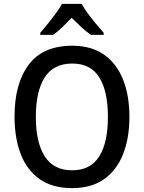

<svg xmlns="http://www.w3.org/2000/svg" viewBox="-20 -961 743 991"><path d="M648 -358Q648 -249 615.5 -166Q583 -83 517.5 -36.5Q452 10 352 10Q250 10 184 -37Q118 -84 86.5 -167Q55 -250 55 -359Q55 -530 128.5 -627.5Q202 -725 353 -725Q452 -725 517.5 -678.5Q583 -632 615.5 -549.5Q648 -467 648 -358ZM165 -358Q165 -226 211 -154Q257 -82 352 -82Q447 -82 492 -153.5Q537 -225 537 -358Q537 -490 492.5 -561.5Q448 -633 353 -633Q256 -633 210.5 -561Q165 -489 165 -358ZM402 -941Q414 -918 433.5 -891.5Q453 -865 475 -838.5Q497 -812 515 -792V-781H449Q425 -798 400.5 -820.5Q376 -843 350 -869Q325 -843 301 -820Q277 -797 254 -781H188V-792Q206 -813 227.5 -839.5Q249 -866 268.5 -892.5Q288 -919 300 -941Z"/></svg>

Font: Noto Sans Georgian SemiCondensed Medium
Style: Regular
Weight: 500
Width: 4
Designer: Monotype Design Team, Akaki Razmadze
Foundry: Google LLC
Version: Version 2.005; ttfautohint (v1.8.4.7-5d5b)